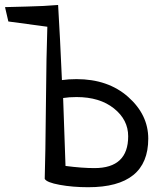

<svg xmlns="http://www.w3.org/2000/svg" viewBox="-40 -743 644 784"><path d="M-5.9 -655.3 -19.5 -713.9Q1 -714.8 70.8 -716.3Q140.6 -717.8 197.3 -722.7Q205.1 -593.8 212.9 -416Q239.3 -419.9 272.5 -419.9Q401.4 -419.9 483.4 -347.2Q565.4 -274.4 565.4 -176.8Q565.4 21.5 320.3 21.5Q256.8 21.5 203.6 11.7Q150.4 2 142.6 -12.7Q145.5 -102.5 147.5 -315.4Q149.4 -528.3 153.3 -633.8ZM217.8 -342.8Q224.6 -134.8 227.5 -65.4Q294.9 -56.6 345.7 -56.6Q483.4 -56.6 483.4 -186.5Q483.4 -253.9 425.3 -300.3Q367.2 -346.7 272.5 -346.7Q242.2 -346.7 217.8 -342.8Z"/></svg>

Font: Neucha
Style: Regular
Weight: 400
Designer: Jovanny Lemonad
Foundry: Jovanny Lemonad
Version: Version 001.001